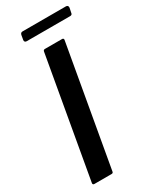

<svg xmlns="http://www.w3.org/2000/svg" viewBox="-227 -970 847 1034"><g transform="rotate(-30 196.0 -452.5)"><path d="M151 -9Q150 0 140 0H33Q28 0 25.5 -3Q23 -6 24 -11L155 -754Q157 -763 166 -763H273Q278 -763 280.5 -760Q283 -757 282 -752ZM102 -848Q95 -848 91.5 -852Q88 -856 89 -863L94 -892Q97 -905 109 -905H379Q386 -905 389.5 -900.5Q393 -896 392 -889L386 -860Q385 -848 372 -848Z"/></g></svg>

Font: Open Sauce Two SemiBold Italic
Style: Regular
Weight: 600
Italic angle: -10°
Designer: Alfredo Marco Pradil
Foundry: Creative Sauce Fz LLC
Version: Version 1.477